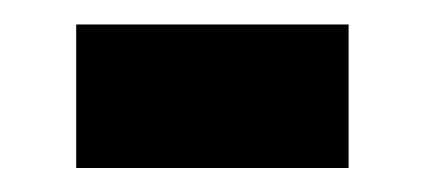

<svg xmlns="http://www.w3.org/2000/svg" viewBox="-20 -140 354 160"><path d="M43.5 -119.6H270.5V0H43.5Z"/></svg>

Font: Vazirmatn FD SemiBold
Style: Regular
Weight: 600
Designer: Saber Rastikerdar
Foundry: Saber Rastikerdar
Version: Version 33.001